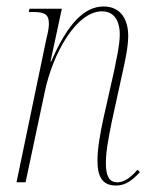

<svg xmlns="http://www.w3.org/2000/svg" viewBox="-20 -563 474 593"><path d="M338 10C362 10 382 1 412 -31L405 -39C377 -7 358 0 342 0C316 0 307 -22 307 -59C307 -97 316 -141 325 -186L356 -328C366 -372 376 -418 376 -452C376 -500 355 -543 300 -543C242 -543 190 -493 138 -373H136L171 -536H71L69 -526H81C121 -526 131 -517 131 -489C131 -477 128 -462 123 -442L31 0H59L118 -278C143 -399 216 -528 295 -528C341 -528 350 -485 350 -457C350 -421 336 -364 332 -342L300 -200C289 -149 281 -104 281 -67C281 -16 297 10 338 10Z"/></svg>

Font: Noto Serif Display Condensed Thin
Style: Italic
Weight: 100
Width: 3
Italic angle: -12°
Designer: Monotype Design Team
Foundry: Monotype Imaging Inc.
Version: Version 2.009